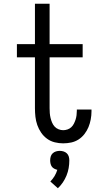

<svg xmlns="http://www.w3.org/2000/svg" viewBox="-20 -755 540 1022"><path d="M316 8Q294 8 271.5 2.5Q249 -3 230.5 -16.5Q212 -30 199 -49Q186 -68 178.5 -89.5Q171 -111 168.5 -133.5Q166 -156 166 -179V-450H70V-520H166V-735H244V-520H420V-450H244V-179Q244 -166 245 -153Q246 -140 249 -127.5Q252 -115 257 -103Q262 -91 270.5 -81.5Q279 -72 291.5 -67Q304 -62 316 -62Q328 -62 339.5 -66Q351 -70 359.5 -78Q368 -86 373.5 -97Q379 -108 382.5 -119Q386 -130 387.5 -142Q389 -154 389 -166V-172H467V-162Q467 -141 463 -119.5Q459 -98 451 -78.5Q443 -59 429.5 -41.5Q416 -24 398 -12.5Q380 -1 359 3.5Q338 8 316 8ZM288 247 248 211Q261 198 270.5 182Q280 166 285 149Q277 147 269 143Q261 139 256 132Q251 125 249 116Q247 107 247 99Q247 88 250 78Q253 68 260.5 61Q268 54 278 51Q288 48 298 48Q308 48 318 51Q328 54 335.5 61Q343 68 346 78Q349 88 349 99Q349 119 345.5 139.5Q342 160 334 179.5Q326 199 314.5 216Q303 233 288 247Z"/></svg>

Font: Iosevka NFM
Style: Regular
Weight: 400
Monospace: yes
Designer: Belleve Invis
Foundry: Belleve Invis
Version: Version 29.0.4; ttfautohint (v1.8.4);Nerd Fonts 3.3.0